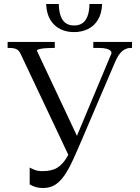

<svg xmlns="http://www.w3.org/2000/svg" viewBox="-20 -919 696 957"><path d="M386 -218Q364 -166 344 -122.5Q324 -79 303 -47.5Q282 -16 256.5 1Q231 18 197 18Q172 18 155.5 12.5Q139 7 128 0V-84Q134 -80 151 -73Q168 -66 192 -66Q239 -66 267 -84Q295 -102 316 -139.5Q337 -177 361 -236L536 -654Q536 -661 530.5 -666.5Q525 -672 511 -676Q497 -680 473 -680H445V-710H638V-680H631Q617 -680 603.5 -673.5Q590 -667 578 -652.5Q566 -638 555 -613ZM371 -226 324 -140 83 -650Q76 -665 67 -671Q58 -677 47 -678.5Q36 -680 23 -680H18V-710H253V-680H237Q221 -680 204 -678.5Q187 -677 175.5 -674Q164 -671 164 -666ZM349 -759Q311 -759 280.5 -774Q250 -789 231 -820Q212 -851 210 -899H273Q274 -860 283.5 -836.5Q293 -813 309.5 -802.5Q326 -792 349 -792Q373 -792 389.5 -802.5Q406 -813 415.5 -836.5Q425 -860 426 -899H489Q487 -851 468 -820Q449 -789 418 -774Q387 -759 349 -759Z"/></svg>

Font: Roboto Serif 144pt
Style: Regular
Weight: 400
Version: Version 1.008